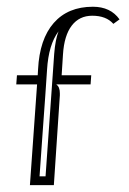

<svg xmlns="http://www.w3.org/2000/svg" viewBox="-20 -492 380 564"><path d="M96.2 25.9H113.8L134.8 -271L139.2 -334Q142.6 -376 151.9 -399.9Q122.6 -360.8 118.2 -287.1Q116.7 -261.7 113 -210.4Q109.4 -159.2 104.2 -88.1Q99.1 -17.1 96.2 25.9ZM313 -421.9Q292 -445.8 251 -445.8Q212.9 -445.8 190.7 -416.7Q168.5 -387.7 165 -332L161.1 -271H248L246.1 -244.1H146V-243.2Q155.8 -236.8 155.8 -217.8V-211.9L138.2 51.8H67.9L88.9 -244.1H27.8L29.8 -271H90.8L91.8 -288.1Q96.2 -377 137.9 -424.6Q179.7 -472.2 252.9 -472.2Q304.7 -472.2 331.1 -435.1Z"/></svg>

Font: FoglihtenNo01
Style: Regular
Weight: 500
Version: Version 0.61